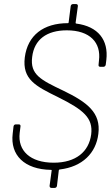

<svg xmlns="http://www.w3.org/2000/svg" viewBox="-20 -821 541 937"><path d="M460 -168C473 -271 406 -322 288 -379C179 -431 126 -457 137 -543C147 -628 208 -673 306 -673C419 -673 474 -613 463 -526L461 -505C460 -499 463 -495 469 -495H485C490 -495 495 -499 496 -505L499 -529C510 -626 459 -692 352 -706C350 -706 349 -708 349 -710L360 -791C361 -797 357 -801 352 -801H336C330 -801 326 -797 325 -791L315 -712C315 -710 314 -708 312 -708C192 -708 115 -649 101 -541C88 -434 153 -401 263 -347C388 -285 435 -245 425 -165C414 -81 351 -27 242 -27C127 -27 66 -86 76 -172L80 -204C81 -210 78 -214 72 -214H57C51 -214 47 -210 46 -204L42 -169C29 -64 99 6 229 8C232 8 233 10 232 12L222 86C222 92 225 96 231 96H247C253 96 257 92 258 86L267 10C268 8 269 6 272 6C382 -7 449 -74 460 -168Z"/></svg>

Font: Barlow ExtraLight
Style: Italic
Weight: 275
Italic angle: -7°
Designer: Jeremy Tribby
Foundry: Tribby Type
Version: Version 1.422;hotconv 1.0.109;makeotfexe 2.5.65596